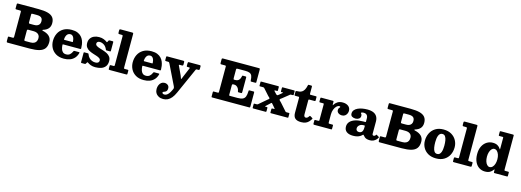

<svg xmlns="http://www.w3.org/2000/svg" viewBox="5 -2039 9664 3561"><g transform="rotate(15 4837.0 -258.0)"><path d="M457.5 -113.5H358.5Q344.5 -113.5 340.2 -119Q336 -124.5 336 -139V-307.5Q336 -319.5 341 -325Q346 -330.5 357.5 -330.5H457.5Q493.5 -330.5 521.2 -319.5Q549 -308.5 565 -285.8Q581 -263 581 -228.5Q581 -193.5 568.2 -167.8Q555.5 -142 528 -127.8Q500.5 -113.5 457.5 -113.5ZM363.5 -444.5Q345.5 -444.5 340.8 -449.2Q336 -454 336 -471V-618.5Q336 -630.5 341.8 -633.5Q347.5 -636.5 359 -636.5H440.5Q476.5 -636.5 501.8 -628Q527 -619.5 540.2 -599.2Q553.5 -579 553.5 -544Q553.5 -509 538.8 -487Q524 -465 498.5 -454.8Q473 -444.5 440.5 -444.5ZM475 0Q584.5 0 655.2 -19.8Q726 -39.5 759.8 -85.5Q793.5 -131.5 793.5 -210Q793.5 -279.5 750 -321.5Q706.5 -363.5 627 -381Q612 -384 612 -390.5Q612 -397 625 -401Q689 -420 722.5 -459.8Q756 -499.5 756 -562.5Q756 -631 722.8 -672.2Q689.5 -713.5 621 -731.8Q552.5 -750 447.5 -750H50Q37 -750 32.8 -745.2Q28.5 -740.5 28.5 -726.5V-656.5Q28.5 -643.5 32.2 -640Q36 -636.5 49.5 -636.5H117.5Q130.5 -636.5 134.5 -631.2Q138.5 -626 138.5 -612.5V-140.5Q138.5 -125 134.5 -119.2Q130.5 -113.5 116 -113.5H46Q36.5 -113.5 32.5 -111Q28.5 -108.5 28.5 -98V-28.5Q28.5 -12.5 32 -6.2Q35.5 0 51 0Z M853 -250Q853 -180 884 -119Q915 -58 977.2 -20.2Q1039.5 17.5 1133.5 17.5Q1197 17.5 1248.5 -2Q1300 -21.5 1335 -61Q1370 -100.5 1385 -160.5Q1386.5 -168.5 1384 -170.8Q1381.5 -173 1372 -173H1286.5Q1278 -173 1275 -169.8Q1272 -166.5 1270 -161Q1251 -117.5 1223.5 -94.2Q1196 -71 1153 -71Q1113 -71 1089.8 -91.5Q1066.5 -112 1055.8 -146Q1045 -180 1043 -220.5Q1042.5 -229.5 1044.2 -232.5Q1046 -235.5 1055.5 -235.5H1378Q1389.5 -235.5 1392.5 -238.8Q1395.5 -242 1395.5 -253Q1395.5 -286.5 1389.8 -325Q1384 -363.5 1368.8 -401Q1353.5 -438.5 1325 -469.2Q1296.5 -500 1251.5 -518.8Q1206.5 -537.5 1140.5 -537.5Q1045.5 -537.5 981.2 -498.8Q917 -460 885 -395Q853 -330 853 -250ZM1058.5 -322.5Q1046.5 -322.5 1045.2 -325.8Q1044 -329 1045 -339Q1047.5 -370.5 1057.8 -396.2Q1068 -422 1087 -437.5Q1106 -453 1136 -453Q1156.5 -453 1171 -442.8Q1185.5 -432.5 1195 -415.5Q1204.5 -398.5 1209.5 -377.2Q1214.5 -356 1215 -334.5Q1216 -325.5 1214 -324Q1212 -322.5 1201.5 -322.5Z M1842 -351Q1845.5 -343 1848 -339.2Q1850.5 -335.5 1862.5 -335.5H1927Q1935.5 -335.5 1937.5 -338.8Q1939.5 -342 1939.5 -350V-516.5Q1939.5 -530 1927 -530H1869Q1858.5 -530 1854.8 -527.8Q1851 -525.5 1847 -518.5L1835 -494Q1830 -484.5 1826.5 -484.5Q1823 -484.5 1816 -490.5Q1793.5 -508.5 1755 -524Q1716.5 -539.5 1664.5 -539.5Q1609.5 -539.5 1567 -520.2Q1524.5 -501 1500.5 -464.8Q1476.5 -428.5 1476.5 -377.5Q1476.5 -327.5 1499 -296Q1521.5 -264.5 1556.8 -245.5Q1592 -226.5 1631.5 -214Q1671 -201.5 1706.2 -190Q1741.5 -178.5 1764 -162.5Q1786.5 -146.5 1786.5 -119.5Q1786.5 -95 1768.5 -80.2Q1750.5 -65.5 1714.5 -65.5Q1680 -65.5 1648.5 -78.5Q1617 -91.5 1592.8 -117.2Q1568.5 -143 1555.5 -181Q1552.5 -190 1550 -192.5Q1547.5 -195 1535.5 -195H1472Q1463.5 -195 1461.5 -191.2Q1459.5 -187.5 1459.5 -178.5V-5.5Q1459.5 3.5 1462 6.8Q1464.5 10 1472.5 10H1532Q1542.5 10 1546 7.2Q1549.5 4.5 1553 -1.5L1567.5 -25.5Q1571.5 -32.5 1575.2 -33Q1579 -33.5 1585 -29Q1610.5 -9.5 1648.5 5Q1686.5 19.5 1736.5 19.5Q1800 19.5 1849.8 2Q1899.5 -15.5 1928.5 -54Q1957.5 -92.5 1957.5 -155.5Q1957.5 -205 1934.8 -236.5Q1912 -268 1876.2 -287Q1840.5 -306 1800.2 -318.8Q1760 -331.5 1724 -342.8Q1688 -354 1665.2 -369.5Q1642.5 -385 1642.5 -411Q1642.5 -429.5 1657 -442.5Q1671.5 -455.5 1700 -455.5Q1740 -455.5 1779.8 -430.2Q1819.5 -405 1842 -351Z M2052 -688.5Q2068 -688.5 2073.2 -685Q2078.5 -681.5 2078.5 -665V-118Q2078.5 -99.5 2074.5 -95.5Q2070.5 -91.5 2052 -91.5H2009Q1997.5 -91.5 1993 -87.2Q1988.5 -83 1988.5 -71V-17.5Q1988.5 -5.5 1992.8 -2.8Q1997 0 2009 0H2318.5Q2336.5 0 2341.5 -3.8Q2346.5 -7.5 2346.5 -25V-75.5Q2346.5 -86 2343.2 -88.8Q2340 -91.5 2331 -91.5H2279.5Q2263 -91.5 2259.8 -95.8Q2256.5 -100 2256.5 -116.5V-752.5Q2256.5 -772 2251.5 -776Q2246.5 -780 2227.5 -780H2020Q2000.5 -780 1994.5 -776.2Q1988.5 -772.5 1988.5 -752.5V-718Q1988.5 -700.5 1992 -694.5Q1995.5 -688.5 2014 -688.5Z M2385 -250Q2385 -180 2416 -119Q2447 -58 2509.2 -20.2Q2571.5 17.5 2665.5 17.5Q2729 17.5 2780.5 -2Q2832 -21.5 2867 -61Q2902 -100.5 2917 -160.5Q2918.5 -168.5 2916 -170.8Q2913.5 -173 2904 -173H2818.5Q2810 -173 2807 -169.8Q2804 -166.5 2802 -161Q2783 -117.5 2755.5 -94.2Q2728 -71 2685 -71Q2645 -71 2621.8 -91.5Q2598.5 -112 2587.8 -146Q2577 -180 2575 -220.5Q2574.5 -229.5 2576.2 -232.5Q2578 -235.5 2587.5 -235.5H2910Q2921.5 -235.5 2924.5 -238.8Q2927.5 -242 2927.5 -253Q2927.5 -286.5 2921.8 -325Q2916 -363.5 2900.8 -401Q2885.5 -438.5 2857 -469.2Q2828.5 -500 2783.5 -518.8Q2738.5 -537.5 2672.5 -537.5Q2577.5 -537.5 2513.2 -498.8Q2449 -460 2417 -395Q2385 -330 2385 -250ZM2590.5 -322.5Q2578.5 -322.5 2577.2 -325.8Q2576 -329 2577 -339Q2579.5 -370.5 2589.8 -396.2Q2600 -422 2619 -437.5Q2638 -453 2668 -453Q2688.5 -453 2703 -442.8Q2717.5 -432.5 2727 -415.5Q2736.5 -398.5 2741.5 -377.2Q2746.5 -356 2747 -334.5Q2748 -325.5 2746 -324Q2744 -322.5 2733.5 -322.5Z M2940.5 112.5Q2940.5 157 2960.8 191.2Q2981 225.5 3017.8 244.5Q3054.5 263.5 3104 263.5Q3151 263.5 3190.8 244.5Q3230.5 225.5 3264.2 184.8Q3298 144 3326.5 80L3541 -400Q3547 -411.5 3550.5 -420Q3554 -428.5 3571 -428.5H3600.5Q3612 -428.5 3616 -434.8Q3620 -441 3620 -452V-504.5Q3620 -513 3614.5 -516.5Q3609 -520 3600.5 -520H3392.5Q3380 -520 3376 -514.8Q3372 -509.5 3372 -496.5V-446.5Q3372 -436.5 3374.8 -432.5Q3377.5 -428.5 3388.5 -428.5H3414Q3430 -428.5 3433.2 -425.5Q3436.5 -422.5 3432.5 -411.5L3354 -226Q3347.5 -208.5 3342.5 -195.8Q3337.5 -183 3332.5 -183Q3328 -183 3323 -201.5Q3318 -220 3308 -241.5L3227.5 -413.5Q3222.5 -424 3226 -426.2Q3229.5 -428.5 3245 -428.5H3280.5Q3295 -428.5 3300.5 -434Q3306 -439.5 3306 -454.5V-496.5Q3306 -509.5 3300.8 -514.8Q3295.5 -520 3283.5 -520H2975Q2968 -520 2963 -516.8Q2958 -513.5 2958 -506.5V-445.5Q2958 -435 2963 -431.8Q2968 -428.5 2979 -428.5H3015Q3030 -428.5 3035.2 -424Q3040.5 -419.5 3047.5 -405L3237.5 -15.5Q3244.5 -0.5 3245.5 11.5Q3246.5 23.5 3239.5 38.5L3227.5 63.5Q3208 105 3187.8 130Q3167.5 155 3147.2 166Q3127 177 3107.5 177Q3085.5 177 3074.8 168.8Q3064 160.5 3064 148.5Q3064 139.5 3072.2 135.2Q3080.5 131 3093 127Q3105.5 123 3117.8 115.2Q3130 107.5 3138.2 92Q3146.5 76.5 3146.5 48.5Q3146.5 9 3119.8 -12.2Q3093 -33.5 3056.5 -33.5Q3021 -33.5 2995 -13.5Q2969 6.5 2954.8 39.8Q2940.5 73 2940.5 112.5Z M4050 -636.5Q4064 -636.5 4068.5 -633.5Q4073 -630.5 4073 -617V-136.5Q4073 -120 4069.5 -116.8Q4066 -113.5 4049.5 -113.5H3981Q3969 -113.5 3966 -112Q3963 -110.5 3963 -98V-18Q3963 -3 3967.8 -1.5Q3972.5 0 3986.5 0H4685.5Q4699.5 0 4702.5 -2.5Q4705.5 -5 4705.5 -19V-284Q4705.5 -298.5 4703.2 -302.2Q4701 -306 4686 -306H4618.5Q4602 -306 4599.8 -301.8Q4597.5 -297.5 4597 -280.5Q4595.5 -219.5 4581.5 -182.8Q4567.5 -146 4533 -129.8Q4498.5 -113.5 4434.5 -113.5H4296Q4279.5 -113.5 4275 -115.5Q4270.5 -117.5 4270.5 -134V-309.5Q4270.5 -324.5 4276 -330.5Q4281.5 -336.5 4292.5 -336.5H4312Q4337 -336.5 4357.2 -323.2Q4377.5 -310 4390.8 -288.5Q4404 -267 4407.5 -242.5Q4409.5 -230 4412.2 -224.2Q4415 -218.5 4427.5 -218.5H4471.5Q4484.5 -218.5 4487.8 -222.5Q4491 -226.5 4491 -239.5V-516Q4491 -530 4487.2 -533.8Q4483.5 -537.5 4469.5 -537.5H4424.5Q4414.5 -537.5 4412 -532.2Q4409.5 -527 4408 -516Q4402.5 -478.5 4377.8 -451.2Q4353 -424 4309 -424H4289Q4277 -424 4273.8 -429.5Q4270.5 -435 4270.5 -451V-613.5Q4270.5 -629 4276.8 -632.8Q4283 -636.5 4297.5 -636.5H4444.5Q4499.5 -636.5 4530 -622.5Q4560.5 -608.5 4573 -576.5Q4585.5 -544.5 4587 -491Q4587.5 -481.5 4589.8 -476.2Q4592 -471 4603 -471H4678Q4692 -471 4693.8 -474Q4695.5 -477 4695.5 -490.5V-726Q4695.5 -741 4692 -745.5Q4688.5 -750 4673 -750H3988Q3973.5 -750 3968.2 -746.8Q3963 -743.5 3963 -728V-659.5Q3963 -645.5 3966.5 -641Q3970 -636.5 3984.5 -636.5Z M5170 -377.5Q5157.5 -369.5 5149 -361.5Q5140.5 -353.5 5131.5 -353.5Q5122.5 -353.5 5116.5 -359.2Q5110.5 -365 5098.5 -376.5L5067 -410.5Q5060.5 -415 5060.8 -421.8Q5061 -428.5 5073.5 -428.5H5107.5Q5115.5 -428.5 5118.5 -431Q5121.5 -433.5 5121.5 -441.5V-506Q5121.5 -514.5 5117 -517.2Q5112.5 -520 5104 -520H4787Q4777.5 -520 4773.2 -518Q4769 -516 4769 -506.5V-444Q4769 -433 4771.5 -430.8Q4774 -428.5 4785 -428.5H4836Q4852 -428.5 4857 -425.8Q4862 -423 4868.5 -415L4973.5 -297.5Q4986 -283.5 4997.2 -275Q5008.5 -266.5 5008.5 -257Q5008.5 -248.5 5000.8 -243Q4993 -237.5 4980.5 -227L4833.5 -101.5Q4827 -96.5 4822.5 -94Q4818 -91.5 4805.5 -91.5H4765Q4756.5 -91.5 4754.5 -87.8Q4752.5 -84 4752.5 -75.5V-17Q4752.5 -7 4754.8 -3.5Q4757 0 4767 0H5000Q5011.5 0 5014.2 -3.5Q5017 -7 5017 -19.5V-76Q5017 -86.5 5012.2 -89Q5007.5 -91.5 4998 -91.5H4978.5Q4965.5 -91.5 4967 -95.2Q4968.5 -99 4976 -105L5038.5 -163Q5050.5 -173 5057.2 -180.2Q5064 -187.5 5069.5 -187.5Q5076 -187.5 5082.8 -179Q5089.5 -170.5 5101 -158L5147 -104Q5152.5 -98 5151 -94.8Q5149.5 -91.5 5135.5 -91.5H5110Q5099.5 -91.5 5096.5 -88Q5093.5 -84.5 5093.5 -73.5V-15.5Q5093.5 -7 5095.2 -3.5Q5097 0 5105.5 0H5425Q5433 0 5435.5 -2.5Q5438 -5 5438 -13V-79Q5438 -86 5436.2 -88.8Q5434.5 -91.5 5428 -91.5H5380Q5368.5 -91.5 5365.2 -94Q5362 -96.5 5357 -102L5236.5 -238Q5223 -253.5 5209.5 -264.8Q5196 -276 5196 -286Q5196 -295.5 5205.5 -301.5Q5215 -307.5 5230.5 -320L5344.5 -411Q5352.5 -417 5358.5 -422.8Q5364.5 -428.5 5377.5 -428.5H5405Q5417.5 -428.5 5421.5 -431.2Q5425.5 -434 5425.5 -446.5V-501Q5425.5 -512.5 5423 -516.2Q5420.5 -520 5409.5 -520H5196Q5185.5 -520 5183 -516Q5180.5 -512 5180.5 -501.5V-441.5Q5180.5 -434 5183 -431.2Q5185.5 -428.5 5193.5 -428.5H5220Q5228 -428.5 5223.2 -423Q5218.5 -417.5 5210 -411.5Z M5873 -94Q5878 -102 5875 -106.2Q5872 -110.5 5862.5 -116L5829 -136.5Q5819.5 -141.5 5816 -139.5Q5812.5 -137.5 5807.5 -129.5Q5793.5 -107.5 5779.8 -97.8Q5766 -88 5751 -88Q5732.5 -88 5722.5 -101.2Q5712.5 -114.5 5712.5 -141.5V-412Q5712.5 -421 5717 -424.8Q5721.5 -428.5 5730 -428.5H5830.5Q5838 -428.5 5841.5 -431Q5845 -433.5 5845 -440.5V-505.5Q5845 -514.5 5842.2 -517.2Q5839.5 -520 5831.5 -520H5729.5Q5718.5 -520 5715.5 -523.8Q5712.5 -527.5 5712.5 -539V-673.5Q5712.5 -689.5 5697 -689.5H5652Q5638.5 -689.5 5636.5 -686Q5634.5 -682.5 5632.5 -672Q5621 -619.5 5603.2 -589Q5585.5 -558.5 5563 -543.8Q5540.5 -529 5514.2 -524.5Q5488 -520 5459 -520Q5448 -520 5445 -517Q5442 -514 5442 -502.5V-444Q5442 -434.5 5444.8 -431.5Q5447.5 -428.5 5457 -428.5H5520Q5530.5 -428.5 5532.8 -424.2Q5535 -420 5535 -409.5V-122.5Q5535 -52 5571.5 -18.2Q5608 15.5 5686.5 15.5Q5742 15.5 5777 -0.5Q5812 -16.5 5834.2 -41.8Q5856.5 -67 5873 -94Z M6008.5 -407.5V-109.5Q6008.5 -97.5 6003.5 -94.5Q5998.5 -91.5 5985.5 -91.5H5936Q5926 -91.5 5922.2 -89.2Q5918.5 -87 5918.5 -77V-18.5Q5918.5 -7.5 5923 -3.8Q5927.5 0 5938 0H6261Q6271.5 0 6273.8 -4Q6276 -8 6276 -19V-75Q6276 -85 6274 -88.2Q6272 -91.5 6262.5 -91.5H6205Q6193 -91.5 6189.5 -94.8Q6186 -98 6186 -110V-268.5Q6186 -320 6203 -362.5Q6220 -405 6245.8 -430.2Q6271.5 -455.5 6298.5 -455.5Q6309.5 -455.5 6313.5 -452.2Q6317.5 -449 6317.5 -444Q6317.5 -438 6310.5 -431.2Q6303.5 -424.5 6296.2 -412.2Q6289 -400 6289 -378Q6289 -344 6317 -322.8Q6345 -301.5 6387 -301.5Q6422.5 -301.5 6446 -319.5Q6469.5 -337.5 6481 -363.5Q6492.5 -389.5 6492.5 -414Q6492.5 -474 6450 -505.8Q6407.5 -537.5 6344.5 -537.5Q6282.5 -537.5 6243.2 -511.8Q6204 -486 6181.5 -448Q6176 -438 6173.8 -441.5Q6171.5 -445 6171.5 -460.5V-504Q6171.5 -514.5 6168 -517.2Q6164.5 -520 6155 -520H5936.5Q5925.5 -520 5922 -516.2Q5918.5 -512.5 5918.5 -500.5V-445Q5918.5 -434 5921.5 -431.2Q5924.5 -428.5 5935.5 -428.5H5991Q6003.5 -428.5 6006 -424.2Q6008.5 -420 6008.5 -407.5Z M6513.5 -123Q6513.5 -57.5 6558 -23.8Q6602.5 10 6683 10Q6728.5 10 6761 1.2Q6793.5 -7.5 6815.5 -21.2Q6837.5 -35 6851.5 -50Q6859.5 -58.5 6865 -57.8Q6870.5 -57 6880 -45Q6891.5 -29.5 6907.2 -17Q6923 -4.5 6946.8 2.8Q6970.5 10 7006.5 10H7007Q7045.5 10 7074.2 -3.5Q7103 -17 7123.2 -37.8Q7143.5 -58.5 7155 -80.5Q7158.5 -88.5 7152 -92.5L7105.5 -121Q7099 -126 7094 -117.5Q7084.5 -100.5 7074 -95Q7063.5 -89.5 7053 -89.5Q7042.5 -89.5 7034.8 -96.5Q7027 -103.5 7027 -118.5V-353.5Q7027 -410.5 7004 -450Q6981 -489.5 6934.8 -509.8Q6888.5 -530 6818.5 -530Q6769.5 -530 6722 -521.8Q6674.5 -513.5 6635.8 -495.5Q6597 -477.5 6573.8 -449.5Q6550.5 -421.5 6550.5 -382Q6550.5 -343.5 6578.8 -326.5Q6607 -309.5 6646.5 -309.5Q6683 -309.5 6710.5 -329Q6738 -348.5 6738 -382Q6738 -403.5 6733 -412.5Q6728 -421.5 6723 -426Q6718 -430.5 6718 -437Q6718 -442 6724.5 -446Q6731 -450 6742 -452.2Q6753 -454.5 6765.5 -454.5Q6793 -454.5 6811.5 -444.2Q6830 -434 6839.5 -414.5Q6849 -395 6849 -367V-308.5Q6849 -299.5 6846.8 -297.5Q6844.5 -295.5 6836 -295.5H6798Q6712 -295.5 6648 -275Q6584 -254.5 6548.8 -216Q6513.5 -177.5 6513.5 -123ZM6714 -141.5Q6714 -165.5 6727.8 -185.5Q6741.5 -205.5 6765.8 -217.8Q6790 -230 6822 -230H6839Q6849 -230 6849 -220V-191Q6849 -136.5 6829.2 -110.8Q6809.5 -85 6772 -85Q6745.5 -85 6729.8 -99.2Q6714 -113.5 6714 -141.5Z M7600 -113.5H7501Q7487 -113.5 7482.8 -119Q7478.5 -124.5 7478.5 -139V-307.5Q7478.5 -319.5 7483.5 -325Q7488.5 -330.5 7500 -330.5H7600Q7636 -330.5 7663.8 -319.5Q7691.5 -308.5 7707.5 -285.8Q7723.5 -263 7723.5 -228.5Q7723.5 -193.5 7710.8 -167.8Q7698 -142 7670.5 -127.8Q7643 -113.5 7600 -113.5ZM7506 -444.5Q7488 -444.5 7483.2 -449.2Q7478.5 -454 7478.5 -471V-618.5Q7478.5 -630.5 7484.2 -633.5Q7490 -636.5 7501.5 -636.5H7583Q7619 -636.5 7644.2 -628Q7669.5 -619.5 7682.8 -599.2Q7696 -579 7696 -544Q7696 -509 7681.2 -487Q7666.5 -465 7641 -454.8Q7615.5 -444.5 7583 -444.5ZM7617.5 0Q7727 0 7797.8 -19.8Q7868.5 -39.5 7902.2 -85.5Q7936 -131.5 7936 -210Q7936 -279.5 7892.5 -321.5Q7849 -363.5 7769.5 -381Q7754.5 -384 7754.5 -390.5Q7754.5 -397 7767.5 -401Q7831.5 -420 7865 -459.8Q7898.5 -499.5 7898.5 -562.5Q7898.5 -631 7865.2 -672.2Q7832 -713.5 7763.5 -731.8Q7695 -750 7590 -750H7192.5Q7179.5 -750 7175.2 -745.2Q7171 -740.5 7171 -726.5V-656.5Q7171 -643.5 7174.8 -640Q7178.5 -636.5 7192 -636.5H7260Q7273 -636.5 7277 -631.2Q7281 -626 7281 -612.5V-140.5Q7281 -125 7277 -119.2Q7273 -113.5 7258.5 -113.5H7188.5Q7179 -113.5 7175 -111Q7171 -108.5 7171 -98V-28.5Q7171 -12.5 7174.5 -6.2Q7178 0 7193.5 0Z M8188 -270Q8188 -303.5 8192 -336Q8196 -368.5 8206 -394.8Q8216 -421 8233.5 -436.5Q8251 -452 8278.5 -452Q8314.5 -452 8334 -424.2Q8353.5 -396.5 8361 -350.5Q8368.5 -304.5 8368.5 -250Q8368.5 -216.5 8364.5 -184Q8360.5 -151.5 8350.5 -125.2Q8340.5 -99 8323 -83.5Q8305.5 -68 8278.5 -68Q8242 -68 8222.5 -95.8Q8203 -123.5 8195.5 -169.5Q8188 -215.5 8188 -270ZM7995.5 -246.5Q7995.5 -176.5 8028 -116.2Q8060.5 -56 8123.8 -19.2Q8187 17.5 8278.5 17.5Q8370 17.5 8433 -21.2Q8496 -60 8528.5 -125Q8561 -190 8561 -270Q8561 -340 8528.5 -401Q8496 -462 8433 -499.8Q8370 -537.5 8278.5 -537.5Q8187 -537.5 8123.8 -498Q8060.5 -458.5 8028 -392.5Q7995.5 -326.5 7995.5 -246.5Z M8662 -688.5Q8678 -688.5 8683.2 -685Q8688.5 -681.5 8688.5 -665V-118Q8688.5 -99.5 8684.5 -95.5Q8680.5 -91.5 8662 -91.5H8619Q8607.5 -91.5 8603 -87.2Q8598.5 -83 8598.5 -71V-17.5Q8598.5 -5.5 8602.8 -2.8Q8607 0 8619 0H8928.5Q8946.5 0 8951.5 -3.8Q8956.5 -7.5 8956.5 -25V-75.5Q8956.5 -86 8953.2 -88.8Q8950 -91.5 8941 -91.5H8889.5Q8873 -91.5 8869.8 -95.8Q8866.5 -100 8866.5 -116.5V-752.5Q8866.5 -772 8861.5 -776Q8856.5 -780 8837.5 -780H8630Q8610.5 -780 8604.5 -776.2Q8598.5 -772.5 8598.5 -752.5V-718Q8598.5 -700.5 8602 -694.5Q8605.5 -688.5 8624 -688.5Z M9184 -259.5Q9184 -309 9196.5 -348.2Q9209 -387.5 9231 -410.5Q9253 -433.5 9280 -433.5Q9311 -433.5 9334.2 -410.5Q9357.5 -387.5 9370.8 -348.2Q9384 -309 9384 -259.5Q9384 -209.5 9370.8 -170.2Q9357.5 -131 9334.2 -108Q9311 -85 9280 -85Q9253 -85 9231 -108Q9209 -131 9196.5 -170.2Q9184 -209.5 9184 -259.5ZM8996 -259.5Q8996 -170.5 9025.5 -108.8Q9055 -47 9105 -14.8Q9155 17.5 9218 17.5Q9275 17.5 9311.5 -3Q9348 -23.5 9371.5 -59Q9378.5 -69.5 9381.2 -66.2Q9384 -63 9384 -53V-18Q9384 -7 9386.8 -3.5Q9389.5 0 9400 0H9634.5Q9646 0 9649 -2.8Q9652 -5.5 9652 -16.5V-76.5Q9652 -85 9650 -88.2Q9648 -91.5 9639.5 -91.5H9582Q9569 -91.5 9565.5 -95.2Q9562 -99 9562 -112.5V-764.5Q9562 -774.5 9557.8 -777.2Q9553.5 -780 9544 -780H9313.5Q9302 -780 9298 -777.2Q9294 -774.5 9294 -763.5V-703.5Q9294 -693.5 9296.8 -691Q9299.5 -688.5 9309.5 -688.5H9370Q9378 -688.5 9381 -686.2Q9384 -684 9384 -675.5V-476Q9384 -455.5 9382.8 -451.5Q9381.5 -447.5 9375 -458Q9353.5 -494.5 9317 -515.5Q9280.5 -536.5 9225.5 -536.5Q9162.5 -536.5 9110.5 -504Q9058.5 -471.5 9027.2 -409.8Q8996 -348 8996 -259.5Z"/></g></svg>

Font: Besley ExtraBold
Style: Regular
Weight: 800
Designer: Owen Earl
Foundry: indestructible type*
Version: Version 2.001